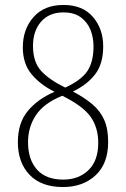

<svg xmlns="http://www.w3.org/2000/svg" viewBox="-20 -744 508 774"><path d="M234 10Q146 10 99 -39.5Q52 -89 52 -171Q52 -248 92 -296.5Q132 -345 200 -374Q143 -402 107.5 -444.5Q72 -487 72 -553Q72 -626 115 -675Q158 -724 236 -724Q313 -724 354.5 -676Q396 -628 396 -557Q396 -487 364 -445Q332 -403 274 -375Q320 -351 352 -324Q384 -297 400 -261Q416 -225 416 -172Q416 -84 365 -37Q314 10 234 10ZM243 -391Q308 -421 332.5 -458Q357 -495 357 -557Q357 -592 345 -623Q333 -654 306 -674Q279 -694 236 -694Q178 -694 145.5 -656.5Q113 -619 113 -559Q113 -494 146 -458Q179 -422 243 -391ZM235 -20Q297 -20 336.5 -58Q376 -96 376 -168Q376 -230 345 -273.5Q314 -317 231 -358Q157 -328 125 -280Q93 -232 93 -171Q93 -101 129 -60.5Q165 -20 235 -20Z"/></svg>

Font: Noto Serif Lao Condensed ExtraLight
Style: Regular
Weight: 200
Width: 3
Designer: Monotype Design Team
Foundry: Monotype Imaging Inc.
Version: Version 2.003; ttfautohint (v1.8.4.7-5d5b)